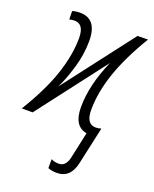

<svg xmlns="http://www.w3.org/2000/svg" viewBox="-177 -624 759 947"><g transform="rotate(20 202.5 -151.0)"><path d="M328 155 371 -41Q357 -36 343 -36Q292 -36 292 -110Q292 -201 327 -304.5Q362 -408 437 -532L382 -531L100 -163Q124 -211 145.5 -283Q167 -355 167 -426Q167 -542 77 -542Q53 -542 37 -536L38 -492Q50 -496 65 -496Q115 -496 115 -422Q115 -335 81 -232Q47 -129 -32 0H25L300 -359Q240 -222 240 -107Q240 -6 310 6L280 144Q269 194 232 194Q210 194 192 185V232Q213 240 238 240Q310 240 328 155Z"/></g></svg>

Font: Noto Sans Display Condensed Light
Style: Italic
Weight: 300
Width: 3
Designer: Monotype Design team
Foundry: Monotype Imaging Inc.
Version: 1.000